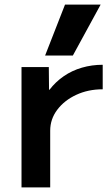

<svg xmlns="http://www.w3.org/2000/svg" viewBox="-20 -810 483 830"><path d="M73 0V-520H191L192 -422H194Q220 -456 255.5 -480.5Q291 -505 334 -517.5Q377 -530 424 -530V-424Q361 -424 309.5 -400Q258 -376 227.5 -335.5Q197 -295 197 -245V0ZM295 -570H175L261 -790H415Z"/></svg>

Font: M PLUS 2 SemiBold
Style: Regular
Weight: 600
Designer: Coji Morishita
Foundry: UNDERFOREST DESIGN
Version: Version 1.001